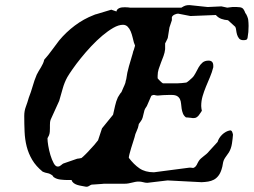

<svg xmlns="http://www.w3.org/2000/svg" viewBox="-20 -713 976 738"><path d="M144 -53.2Q118.2 -74.2 103.8 -98.6Q89.4 -123 82.5 -150.1Q75.7 -177.2 74.5 -206.8Q73.2 -236.3 73.2 -267.6Q73.2 -286.6 79.3 -302.7Q85.4 -318.8 90.8 -337.9Q99.1 -358.9 105.5 -381.3Q111.8 -403.8 121.1 -425.8Q124.5 -433.1 128.9 -440.2Q133.3 -447.3 137.5 -454.3Q141.6 -461.4 145 -468.5Q148.4 -475.6 149.9 -483.4Q166.5 -502 179.2 -519.8Q191.9 -537.6 207.5 -557.6Q233.9 -589.4 267.6 -614.7Q301.3 -640.1 340.8 -655.3Q342.3 -656.2 346.2 -657.5Q350.1 -658.7 351.1 -658.7L407.7 -675.8Q410.2 -674.8 415.5 -673.1Q420.9 -671.4 427.7 -668.9Q428.2 -673.8 431.4 -677Q434.6 -680.2 439.2 -682.1Q443.8 -684.1 449.5 -684.6Q455.1 -685.1 460 -685.1Q466.8 -685.1 471.9 -684.6Q477.1 -684.1 479.5 -683.6H677.2Q681.6 -686.5 685.1 -688.2Q688.5 -689.9 691.9 -691.2Q695.3 -692.4 699.2 -692.9Q703.1 -693.4 708.5 -693.4L778.3 -686L831.1 -688.5L853.5 -683.6L873 -686H890.1Q904.8 -686 911.1 -682.1Q917.5 -678.2 922.9 -663.1Q924.8 -661.1 926.8 -657.5Q928.7 -653.8 930.4 -649.7Q932.1 -645.5 933.1 -641.8Q934.1 -638.2 934.1 -636.7Q934.6 -631.3 935.1 -625.2Q935.5 -619.1 935.5 -613.3Q935.5 -601.1 934.6 -590.1Q933.6 -579.1 931.6 -567.9Q930.2 -561 925.5 -559.8Q920.9 -558.6 915.5 -558.6Q904.3 -558.6 898.9 -565.2Q893.6 -571.8 891.1 -580.3Q888.7 -588.9 887.7 -597.4Q886.7 -606 884.3 -609.9L856.4 -635.3Q842.8 -636.2 831.1 -640.4Q819.3 -644.5 809.6 -655.3L711.9 -651.4L664.6 -660.6Q659.2 -660.6 651.1 -657Q643.1 -653.3 640.6 -647V-635.3L631.3 -607.4L625 -567.9Q625 -566.9 623.5 -563.7Q622.1 -560.5 620.1 -556.9Q618.2 -553.2 616.7 -550Q615.2 -546.9 614.7 -546.4V-523.9Q613.3 -510.7 608.6 -498Q604 -485.4 598.9 -472.7Q593.8 -460 589.8 -447.3Q585.9 -434.6 585.9 -421.4V-412.1Q586.9 -410.6 589.6 -407.7Q592.3 -404.8 595.5 -401.6Q598.6 -398.4 601.8 -395.8Q605 -393.1 606.4 -392.6H632.3Q648.9 -392.6 663.1 -392.8Q677.2 -393.1 694.8 -395.5Q696.8 -395.5 700.4 -398.2Q704.1 -400.9 707.5 -403.8Q710.9 -406.7 713.6 -409.4Q716.3 -412.1 716.8 -412.1Q725.6 -419.9 731.4 -431.6Q737.3 -443.4 743.4 -454.1Q749.5 -464.8 758.3 -472.4Q767.1 -480 781.7 -480Q799.8 -480 799.8 -460.4V-454.6Q794.9 -435.1 787.1 -416.7Q779.3 -398.4 771.7 -380.1Q764.2 -361.8 758.8 -343.5Q753.4 -325.2 753.4 -305.7Q753.4 -301.3 754.2 -296.4Q754.9 -291.5 755.9 -287.1Q752.9 -283.2 750 -278.3Q747.1 -273.4 743.7 -269.3Q740.2 -265.1 735.8 -262.2Q731.4 -259.3 726.1 -259.3H719.2Q718.3 -259.8 715.1 -260Q711.9 -260.3 707.8 -260.7Q703.6 -261.2 700 -261.5Q696.3 -261.7 694.8 -261.7Q686.5 -268.1 683.1 -276.9Q679.7 -285.6 678.2 -295.4Q676.8 -305.2 676 -314.5Q675.3 -323.7 671.9 -331.3Q668.5 -338.9 661.1 -343.5Q653.8 -348.1 639.2 -348.1H629.9Q618.7 -348.1 607.7 -347.4Q596.7 -346.7 585.9 -345.7Q585 -345.7 579.6 -346.4Q574.2 -347.2 572.3 -348.1Q568.4 -348.1 565.9 -346.9Q563.5 -345.7 561.5 -344.7L546.9 -311Q544.9 -305.2 541.3 -300.5Q537.6 -295.9 535.2 -289.1L528.3 -261.2Q525.9 -252.9 521.2 -247.1Q516.6 -241.2 513.2 -235.8V-233.9Q511.2 -221.7 505.4 -209.7Q499.5 -197.8 497.1 -185.1Q495.1 -178.7 491.5 -167.2Q487.8 -155.8 484.1 -143.8Q480.5 -131.8 477.8 -121.3Q475.1 -110.8 475.1 -106.4Q494.1 -81.1 516.1 -65.9Q538.1 -50.8 571.8 -50.8L706.5 -68.4Q710.4 -68.4 714.6 -68.4Q718.8 -68.4 722.7 -67.4Q728 -69.3 731 -72.3Q733.9 -75.2 735.8 -78.6Q737.8 -82 739.3 -85.7Q740.7 -89.4 743.2 -92.8Q746.6 -98.6 751.7 -103.3Q756.8 -107.9 762.5 -112.3Q768.1 -116.7 773.7 -121.3Q779.3 -126 783.7 -131.8L816.4 -167.5Q818.4 -174.8 823 -182.1Q827.6 -189.5 834 -195.6Q840.3 -201.7 848.1 -206.1Q856 -210.4 864.7 -211.9Q870.1 -211.9 872.6 -205.6Q875 -199.2 875.5 -195.3Q874.5 -180.7 871.6 -161.4Q868.7 -142.1 859.9 -127.4L845.2 -106.4Q838.4 -96.2 836.7 -84Q835 -71.8 831.5 -61.5Q826.7 -46.4 819.1 -36.9Q811.5 -27.3 801.8 -22.2Q792 -17.1 780 -15.1Q768.1 -13.2 754.9 -12.7L624 -19.5L546.4 -10.3Q538.6 -10.3 530.3 -12.7Q522 -15.1 513.2 -15.1Q506.3 -15.1 500 -13.9Q493.7 -12.7 487.3 -11Q481 -9.3 473.9 -8.1Q466.8 -6.8 459 -6.8H379.9Q377 -6.3 370.1 -5.9Q363.3 -5.4 355.7 -4.9Q348.1 -4.4 341.6 -3.9Q335 -3.4 332.5 -3.4Q326.7 -1.5 322.5 1.7Q318.4 4.9 311.5 4.9Q302.2 2.9 293.2 1.5Q284.2 0 276.6 -2.4Q269 -4.9 263.2 -9.3Q257.3 -13.7 254.9 -21H239.7Q228.5 -21 213.1 -22.7Q197.8 -24.4 188 -31.2Q187 -31.2 184.6 -34.2Q182.1 -37.1 182.1 -38.1Q171.9 -45.9 162.8 -47.4Q153.8 -48.8 144 -53.2ZM162.6 -179.7Q162.6 -170.4 165.5 -152.6Q168.5 -134.8 173.8 -116.9Q179.2 -99.1 186.3 -85.9Q193.4 -72.8 201.7 -72.8Q206.5 -72.8 209.5 -74.5Q212.4 -76.2 215.1 -78.4Q217.8 -80.6 220.2 -82.5Q222.7 -84.5 226.1 -85.4L276.9 -103Q277.3 -103 279.8 -103.3Q282.2 -103.5 284.9 -104Q287.6 -104.5 289.8 -105Q292 -105.5 293 -105.5Q294.9 -106.9 299.6 -111.1Q304.2 -115.2 309.3 -120.4Q314.5 -125.5 318.8 -130.1Q323.2 -134.8 324.7 -136.7Q332.5 -144.5 342 -155.5Q351.6 -166.5 356.9 -173.8L372.1 -219.7L414.6 -272Q418.5 -289.1 422.4 -306.6Q426.3 -324.2 433.1 -338.9Q436.5 -344.2 439.7 -349.6Q442.9 -355 446.8 -358.9Q450.7 -369.1 454.6 -377Q458.5 -384.8 461.9 -394.5Q462.4 -398.4 463.4 -402.3Q464.4 -406.2 465.3 -408.7Q468.3 -433.1 475.6 -458.3Q482.9 -483.4 490.2 -507.8Q491.2 -511.7 491.9 -515.1Q492.7 -518.6 494.6 -522L499 -537.1Q499 -539.1 496.8 -543.9Q494.6 -548.8 494.6 -549.8Q492.2 -558.6 489.5 -570.1Q486.8 -581.5 482.4 -592.3Q478 -603 470.7 -610.4Q463.4 -617.7 452.6 -617.7Q436 -617.7 415.5 -606Q395 -594.2 373.3 -575.9Q351.6 -557.6 330.3 -534.9Q309.1 -512.2 291 -489.7Q272.9 -467.3 259.3 -447.8Q245.6 -428.2 238.8 -416.5Q227.5 -396 220.9 -372.1Q214.4 -348.1 207.5 -325.2L175.3 -254.4Q172.9 -248.5 172.4 -243.2Q171.9 -237.8 171.9 -232.4V-220.7Q171.9 -213.9 171.4 -206.8Q170.9 -199.7 168.5 -193.4Q168.5 -192.9 167.5 -191.2Q166.5 -189.5 165.5 -187.5Q164.6 -185.5 163.6 -183.8Q162.6 -182.1 162.6 -181.6Z"/></svg>

Font: IM FELL English
Style: Italic
Weight: 400
Italic angle: -18°
Designer: Igino Marini
Foundry: Igino Marini
Version: 3.00